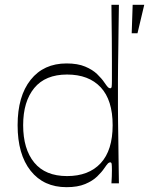

<svg xmlns="http://www.w3.org/2000/svg" viewBox="-20 -760 623 796"><path d="M256 16Q161 16 107 -52Q53 -120 53 -241Q53 -361 107 -429Q161 -497 256 -497Q302 -497 333 -484Q364 -471 383 -452.5Q402 -434 412 -419Q423 -403 427.5 -398.5Q432 -394 437 -394Q442 -394 443 -401Q444 -408 444 -428Q444 -461 444 -507Q444 -553 443.5 -601.5Q443 -650 442.5 -687.5Q442 -725 442 -740H473Q472 -684 471.5 -640Q471 -596 470.5 -559Q470 -522 469.5 -490.5Q469 -459 469 -430.5Q469 -402 469 -373Q469 -344 469 -314.5Q469 -285 469.5 -253Q470 -221 470.5 -183.5Q471 -146 471.5 -101Q472 -56 473 0H442Q443 -14 443.5 -28.5Q444 -43 444 -54Q444 -73 443 -80Q442 -87 437 -87Q432 -87 427.5 -82.5Q423 -78 412 -62Q402 -47 383 -28.5Q364 -10 333 3Q302 16 256 16ZM258 -30Q348 -30 397.5 -83.5Q447 -137 447 -241Q447 -345 397.5 -398Q348 -451 258 -451Q168 -451 122 -395Q76 -339 76 -241Q76 -142 122 -86Q168 -30 258 -30ZM550 -622H526L530 -740H578Z"/></svg>

Font: Ojuju Light
Style: Regular
Weight: 300
Designer: Chisaokwu Joboson, Mirko Velimirovic
Foundry: Udi Foundry
Version: Version 1.000